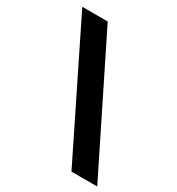

<svg xmlns="http://www.w3.org/2000/svg" viewBox="-190 -819 964 1046"><g transform="rotate(30 292.0 -296.5)"><path d="M418 107 20 -700H180L580 107Z"/></g></svg>

Font: Lexend
Style: Bold
Weight: 700
Designer: Bonnie Shaver-Troup, Thomas Jockin
Foundry: Lexend
Version: Version 1.007; ttfautohint (v1.8.3)